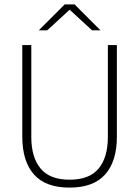

<svg xmlns="http://www.w3.org/2000/svg" viewBox="-20 -844 634 874"><path d="M296.5 10Q187.5 10 134.5 -50Q81.5 -110 81.5 -221.5V-639H122.5V-221Q122.5 -127.5 164.8 -76.8Q207 -26 296.5 -26Q387 -26 429 -76.8Q471 -127.5 471 -221V-639H512V-221.5Q512 -110 458.8 -50Q405.5 10 296.5 10ZM274.5 -824H319.5L436.5 -707V-706H399L298.5 -798.5H295.5L195 -706H157.5V-707Z"/></svg>

Font: Anek Tamil Medium ExtraLight
Style: Regular
Weight: 250
Version: Version 1.003